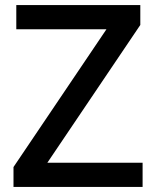

<svg xmlns="http://www.w3.org/2000/svg" viewBox="-20 -734 614 754"><path d="M540 0H33V-78L398 -619H44V-714H531V-636L166 -95H540Z"/></svg>

Font: Noto Traditional Nushu Medium
Style: Regular
Weight: 500
Version: Version 2.003